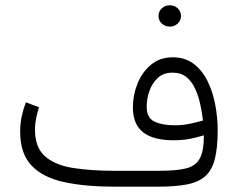

<svg xmlns="http://www.w3.org/2000/svg" viewBox="-20 -701 892 721"><path d="M575.2 -641.1Q575.2 -657.7 587.4 -669.4Q599.6 -681.2 617.7 -681.2Q635.3 -681.2 647.5 -669.7Q659.7 -658.2 659.7 -641.1Q659.7 -624.5 647.5 -612.8Q635.3 -601.1 617.7 -601.1Q599.6 -601.1 587.4 -612.8Q575.2 -624.5 575.2 -641.1ZM745.6 -192.9Q718.8 -184.6 691.7 -179.4Q664.6 -174.3 630.9 -174.3Q555.7 -174.3 517.3 -204.3Q479 -234.4 479 -298.3Q479 -344.2 496.3 -387.2Q513.7 -430.2 547.1 -458Q580.6 -485.8 628.4 -485.8Q675.3 -485.8 707.5 -461.2Q739.7 -436.5 759.5 -396.2Q779.3 -356 788.3 -307.6Q797.4 -259.3 797.4 -211.9Q797.4 -145 786.6 -103.3Q775.9 -61.5 750.5 -39.1Q725.1 -16.6 681.4 -8.3Q637.7 0 571.8 0H410.2Q300.8 0 221.2 -17.1Q141.6 -34.2 98.6 -79.1Q55.7 -124 55.7 -207.5Q55.7 -236.3 61.5 -263.7Q67.4 -291 77.1 -316.9L126.5 -298.3Q120.1 -278.3 115.7 -256.8Q111.3 -235.4 111.3 -215.3Q111.3 -147 149.4 -113.8Q187.5 -80.6 255.1 -70.1Q322.8 -59.6 410.2 -59.6H577.6Q641.1 -59.6 677.7 -68.4Q714.4 -77.1 730 -105.5Q745.6 -133.8 745.6 -192.9ZM637.2 -230.5Q664.6 -230.5 690.7 -235.8Q716.8 -241.2 742.2 -248.5Q738.8 -277.3 732.2 -308.6Q725.6 -339.8 713.1 -367.2Q700.7 -394.5 680.2 -411.4Q659.7 -428.2 627.4 -428.2Q593.8 -428.2 572.5 -408.4Q551.3 -388.7 541 -359.1Q530.8 -329.6 530.8 -300.3Q530.8 -258.3 560.1 -244.4Q589.4 -230.5 637.2 -230.5Z"/></svg>

Font: Vazirmatn RD UI ExtraLight
Style: Regular
Weight: 200
Designer: Saber Rastikerdar
Foundry: Saber Rastikerdar
Version: Version 33.003